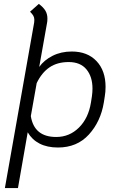

<svg xmlns="http://www.w3.org/2000/svg" viewBox="-20 -745 610 984"><path d="M155 -629Q156 -634 156 -643Q156 -655 151 -664Q146 -673 134 -685L179 -725Q202 -708 212.5 -690.5Q223 -673 223 -650Q223 -635 221 -627L181 -402Q206 -437 249.5 -459Q293 -481 348 -481Q428 -481 474.5 -432Q521 -383 521 -300Q521 -274 517 -251L512 -219Q496 -122 435.5 -55.5Q375 11 277 11Q222 11 183 -9Q144 -29 122 -67L72 219H5ZM446 -219 451 -251Q454 -272 454 -291Q454 -352 423 -389.5Q392 -427 332 -427Q274 -427 234 -400Q194 -373 168 -319L138 -150Q155 -43 268 -43Q336 -43 384.5 -91Q433 -139 446 -219Z"/></svg>

Font: KoHo
Style: Italic
Weight: 400
Italic angle: -10°
Designer: Cadson Demak & Katatrad Team
Foundry: Cadson Demak Co.,Ltd.
Version: Version 1.000